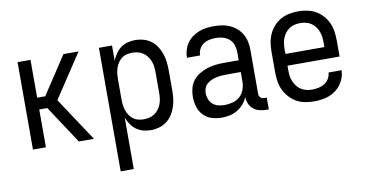

<svg xmlns="http://www.w3.org/2000/svg" viewBox="-72 -719 2145 1125"><g transform="rotate(-10 1000.0 -156.5)"><path d="M80 0V-520H157V-295H205L353 -520H443L271 -260L443 0H353L205 -225H157V0Z M564 215V-520H642V-429Q650 -450 663 -469.5Q676 -489 694.5 -502.5Q713 -516 735.5 -522Q758 -528 781 -528Q806 -528 830.5 -521Q855 -514 875 -499Q895 -484 908.5 -463Q922 -442 930 -418.5Q938 -395 941 -370Q944 -345 944 -320V-200Q944 -175 941 -150Q938 -125 930 -101.5Q922 -78 908.5 -57Q895 -36 875 -21Q855 -6 830.5 1Q806 8 781 8Q758 8 735.5 2Q713 -4 694.5 -17.5Q676 -31 663 -50.5Q650 -70 642 -91V215ZM751 -62Q768 -62 784.5 -66Q801 -70 815 -79.5Q829 -89 839.5 -103Q850 -117 856 -133Q862 -149 864 -166Q866 -183 866 -200V-320Q866 -337 864 -354Q862 -371 856 -387Q850 -403 839.5 -417Q829 -431 815 -440.5Q801 -450 784.5 -454Q768 -458 751 -458Q734 -458 717.5 -454Q701 -450 688 -440Q675 -430 665.5 -415.5Q656 -401 651 -385.5Q646 -370 644 -353.5Q642 -337 642 -320V-200Q642 -183 644 -166.5Q646 -150 651 -134.5Q656 -119 665.5 -104.5Q675 -90 688 -80Q701 -70 717.5 -66Q734 -62 751 -62Z M1202 8Q1172 8 1143 -1Q1114 -10 1093.5 -32Q1073 -54 1064.5 -83Q1056 -112 1056 -141Q1056 -167 1062.5 -192Q1069 -217 1084.5 -237Q1100 -257 1122 -270.5Q1144 -284 1168.5 -292Q1193 -300 1218 -303Q1243 -306 1269 -306H1358V-355Q1358 -376 1351 -397Q1344 -418 1328 -432Q1312 -446 1291 -452Q1270 -458 1249 -458Q1229 -458 1209.5 -454Q1190 -450 1174 -439Q1158 -428 1149 -410Q1140 -392 1140 -373H1062Q1062 -396 1068.5 -418Q1075 -440 1088 -459Q1101 -478 1119.5 -491.5Q1138 -505 1159 -513.5Q1180 -522 1203 -525Q1226 -528 1249 -528Q1273 -528 1297 -524.5Q1321 -521 1343 -511Q1365 -501 1383.5 -485Q1402 -469 1414 -448Q1426 -427 1431 -403Q1436 -379 1436 -355V-93Q1436 -87 1438 -81Q1440 -75 1444.5 -70.5Q1449 -66 1455 -64Q1461 -62 1467 -62H1482V8H1467Q1447 8 1427 3Q1407 -2 1391 -15Q1375 -28 1367 -47Q1359 -66 1358 -87Q1349 -64 1332.5 -45.5Q1316 -27 1295 -14.5Q1274 -2 1250 3Q1226 8 1202 8ZM1232 -62Q1256 -62 1280.5 -68.5Q1305 -75 1323 -91.5Q1341 -108 1349.5 -131.5Q1358 -155 1358 -180V-236H1269Q1254 -236 1238.5 -234.5Q1223 -233 1208.5 -229.5Q1194 -226 1180 -219.5Q1166 -213 1155 -203Q1144 -193 1139 -178.5Q1134 -164 1134 -149Q1134 -131 1141 -113Q1148 -95 1162 -83Q1176 -71 1194.5 -66.5Q1213 -62 1232 -62Z M1752 8Q1725 8 1698 3Q1671 -2 1647.5 -15.5Q1624 -29 1605.5 -49.5Q1587 -70 1575.5 -94.5Q1564 -119 1560 -146Q1556 -173 1556 -200V-320Q1556 -347 1560 -374Q1564 -401 1575 -425.5Q1586 -450 1604.5 -470.5Q1623 -491 1646 -504Q1669 -517 1696 -522.5Q1723 -528 1750 -528Q1777 -528 1804 -522.5Q1831 -517 1854 -504Q1877 -491 1895.5 -470.5Q1914 -450 1925 -425.5Q1936 -401 1940 -374Q1944 -347 1944 -320V-225H1634V-200Q1634 -183 1636 -166Q1638 -149 1644.5 -133Q1651 -117 1661.5 -103Q1672 -89 1686.5 -79.5Q1701 -70 1718 -66Q1735 -62 1752 -62Q1771 -62 1790.5 -66Q1810 -70 1826 -80Q1842 -90 1852.5 -107Q1863 -124 1864 -144H1942Q1941 -121 1933.5 -99.5Q1926 -78 1912.5 -59.5Q1899 -41 1880.5 -27.5Q1862 -14 1841 -6Q1820 2 1797 5Q1774 8 1752 8ZM1866 -295V-320Q1866 -337 1864 -354Q1862 -371 1856 -387Q1850 -403 1839.5 -417Q1829 -431 1815 -440.5Q1801 -450 1784 -454Q1767 -458 1750 -458Q1733 -458 1716 -454Q1699 -450 1685 -440.5Q1671 -431 1660.5 -417Q1650 -403 1644 -387Q1638 -371 1636 -354Q1634 -337 1634 -320V-295Z"/></g></svg>

Font: Iosevka Algr
Style: Regular
Weight: 400
Monospace: yes
Designer: Belleve Invis
Foundry: Belleve Invis
Version: Version 26.0.2; ttfautohint (v1.8.3)